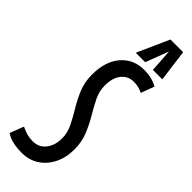

<svg xmlns="http://www.w3.org/2000/svg" viewBox="-328 -925 951 951"><g transform="rotate(45 147.5 -449.0)"><path d="M319 -687 293 -617Q277 -625 262 -628.5Q247 -632 229 -632Q191 -632 166 -602Q141 -572 141 -516Q141 -477 159 -440.5Q177 -404 200 -365.5Q223 -327 241 -283Q259 -239 259 -187Q259 -129 236.5 -84.5Q214 -40 175.5 -15Q137 10 86 10Q14 10 -26 -17L2 -90Q25 -79 43.5 -74Q62 -69 84 -69Q127 -69 152 -101Q177 -133 177 -182Q177 -221 159 -257.5Q141 -294 117.5 -332.5Q94 -371 76 -414.5Q58 -458 58 -510Q58 -603 104 -656.5Q150 -710 224 -710Q254 -710 278.5 -703.5Q303 -697 319 -687ZM135 -740 210 -908H299L321 -740H255L247 -861L201 -740Z"/></g></svg>

Font: Georama Extra Condensed Medium
Style: Italic
Weight: 500
Width: 2
Italic angle: -9°
Designer: Jean-Baptiste Levee
Foundry: Production Type
Version: Version 1.000